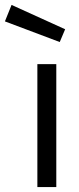

<svg xmlns="http://www.w3.org/2000/svg" viewBox="-80 -761 321 781"><path d="M72 0V-500H149V0ZM163 -590 -60 -674 -33 -741 185 -642Z"/></svg>

Font: Cairo-CLs
Style: CLs-Regular
Weight: 400
Version: Version 3.130;gftools[0.9.24]